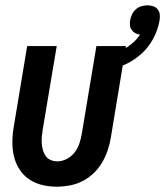

<svg xmlns="http://www.w3.org/2000/svg" viewBox="-20 -693 620 721"><path d="M193 8Q164 8 137.5 1.5Q111 -5 89 -20Q67 -35 52.5 -58Q38 -81 32 -107.5Q26 -134 26.5 -162.5Q27 -191 32 -219L82 -520H193L140 -204Q138 -191 137 -178Q136 -165 137 -152.5Q138 -140 141.5 -128Q145 -116 152 -106.5Q159 -97 170.5 -92Q182 -87 195 -87Q213 -87 230.5 -96Q248 -105 260 -120.5Q272 -136 278 -154Q284 -172 287 -190L342 -520H453L396 -175Q392 -151 384 -127.5Q376 -104 363 -82Q350 -60 331 -42Q312 -24 289 -12.5Q266 -1 241.5 3.5Q217 8 193 8ZM381 -425 366 -479Q386 -483 405.5 -490Q425 -497 443 -507Q461 -517 477.5 -531Q494 -545 506 -563Q496 -564 488 -568.5Q480 -573 474.5 -580.5Q469 -588 468 -598Q467 -608 469 -618Q471 -629 476 -639.5Q481 -650 490 -658Q499 -666 510.5 -669.5Q522 -673 533 -673Q545 -673 555.5 -669.5Q566 -666 572.5 -657.5Q579 -649 580 -638Q581 -627 579 -615Q573 -581 555.5 -548Q538 -515 510.5 -490.5Q483 -466 449.5 -450.5Q416 -435 381 -425Z"/></svg>

Font: Iosevka QP
Style: Bold Italic
Weight: 700
Italic angle: -9°
Designer: Belleve Invis
Foundry: Belleve Invis
Version: Version 20.0.0; ttfautohint (v1.8.4)